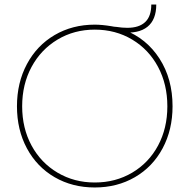

<svg xmlns="http://www.w3.org/2000/svg" viewBox="-20 -819 838 849"><path d="M55 -349Q55 -453 99 -535.5Q143 -618 221.5 -664Q300 -710 399 -710Q431 -710 473 -703Q478 -702 484 -701Q490 -700 495 -700Q520 -696 543 -696Q595 -696 622 -721.5Q649 -747 649 -799H671Q671 -732 632 -700.5Q593 -669 517 -676L529 -687Q628 -649 685.5 -559.5Q743 -470 743 -349Q743 -245 699 -163Q655 -81 576.5 -35.5Q498 10 399 10Q300 10 221.5 -35.5Q143 -81 99 -163Q55 -245 55 -349ZM720 -349Q720 -446 679 -523Q638 -600 564.5 -644Q491 -688 399 -688Q308 -688 234.5 -644Q161 -600 119.5 -523Q78 -446 78 -349Q78 -252 119.5 -175.5Q161 -99 234.5 -55.5Q308 -12 399 -12Q491 -12 564.5 -55.5Q638 -99 679 -175.5Q720 -252 720 -349Z"/></svg>

Font: Easer Grotesk Variable
Style: Regular
Weight: 400
Designer: Boardeaser, Bonnie Shaver-Troup, Thomas Jockin
Foundry: Lexend
Version: Version 1.001;Glyphs 3.1.2 (3151)